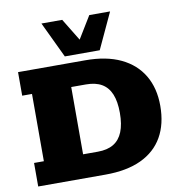

<svg xmlns="http://www.w3.org/2000/svg" viewBox="-87 -884 908 964"><g transform="rotate(-10 366.5 -401.5)"><path d="M30 0V-120H80V-463H30V-583H373Q480 -583 553.5 -548Q627 -513 665.5 -448Q704 -383 704 -293Q704 -200 666.5 -134.5Q629 -69 555.5 -34.5Q482 0 373 0ZM280 -120H355Q404 -120 435.5 -139Q467 -158 482.5 -196.5Q498 -235 498 -293Q498 -351 482.5 -388.5Q467 -426 435.5 -444.5Q404 -463 355 -463H280ZM275 -620 188 -803H294L363 -690L432 -803H538L453 -620Z"/></g></svg>

Font: Rokkitt SemiBold Black
Style: Regular
Weight: 900
Version: Version 3.103